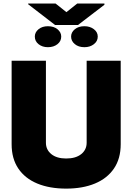

<svg xmlns="http://www.w3.org/2000/svg" viewBox="-20 -1077 762 1105"><path d="M478.7 -727.3H674.7V-247.2Q674.7 -164.1 635.8 -107.1Q596.9 -50.1 526.5 -20.8Q456 8.5 360.8 8.5Q264.9 8.5 194.4 -20.8Q123.9 -50.1 85.4 -107.1Q46.9 -164.1 46.9 -247.2V-727.3H244.3V-255.7Q244.3 -215.2 275.4 -190Q306.5 -164.8 360.8 -164.8Q416.2 -164.8 447.4 -190Q478.7 -215.2 478.7 -255.7ZM299.7 -1056.8 362.2 -1007.1 424.7 -1056.8H581V-1049.7L429 -933.2H296.9L142 -1052.6V-1056.8ZM389.2 -866.5Q389.2 -891 410.5 -908.6Q431.8 -926.1 465.9 -926.1Q497.9 -926.1 520.2 -909.1Q542.6 -892 542.6 -866.5Q542.6 -839.8 520.2 -822.6Q497.9 -805.4 465.9 -805.4Q431.8 -805.4 410.5 -823.2Q389.2 -840.9 389.2 -866.5ZM180.4 -866.5Q180.4 -891 201.5 -908.6Q222.7 -926.1 255.7 -926.1Q289.8 -926.1 311.1 -908.6Q332.4 -891 332.4 -866.5Q332.4 -839.8 310.5 -822.6Q288.7 -805.4 255.7 -805.4Q223.7 -805.4 202.1 -822.6Q180.4 -839.8 180.4 -866.5Z"/></svg>

Font: Inter UI Black
Style: Regular
Weight: 900
Designer: Rasmus Andersson
Foundry: rsms
Version: 3.2;8d6f07862